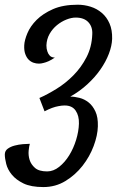

<svg xmlns="http://www.w3.org/2000/svg" viewBox="-25 -756 508 802"><path d="M383.8 -228.5Q382.8 -190.4 366.2 -146Q349.6 -101.6 319.8 -63.5Q290 -25.4 248.5 0Q207 25.4 156.2 25.4Q104.5 25.4 73.2 10.3Q42 -4.9 24.4 -26.4Q6.8 -47.9 1 -71.3Q-4.9 -94.7 -4.9 -110.4Q-4.9 -126 7.3 -134.8Q19.5 -143.6 36.1 -147.9Q52.7 -152.3 70.3 -153.8Q87.9 -155.3 99.6 -155.3Q96.7 -146.5 94.7 -127Q92.8 -107.4 98.6 -88.4Q104.5 -69.3 121.1 -54.7Q137.7 -40 171.9 -40Q198.2 -40 222.2 -59.1Q246.1 -78.1 264.2 -107.4Q282.2 -136.7 293 -171.9Q303.7 -207 304.7 -239.3Q305.7 -272.5 291 -293.9Q276.4 -315.4 245.1 -315.4Q232.4 -315.4 218.8 -312.5Q207 -310.5 192.4 -305.2Q177.7 -299.8 161.1 -291L139.6 -346.7Q172.9 -361.3 210.9 -384.8Q249 -408.2 281.7 -441.4Q314.5 -474.6 336.4 -517.1Q358.4 -559.6 360.4 -612.3Q362.3 -643.6 344.2 -663.1Q326.2 -682.6 291 -682.6Q273.4 -682.6 252.4 -674.3Q231.4 -666 212.9 -650.9Q194.3 -635.7 182.1 -614.3Q169.9 -592.8 168.9 -566.4Q168.9 -551.8 172.9 -541Q175.8 -531.2 183.1 -523.4Q190.4 -515.6 204.1 -515.6Q190.4 -505.9 178.2 -500.5Q166 -495.1 157.2 -493.2Q146.5 -490.2 137.7 -490.2Q126 -490.2 114.7 -494.1Q103.5 -498 94.7 -506.8Q85.9 -515.6 80.6 -530.3Q75.2 -544.9 76.2 -566.4Q77.1 -587.9 89.4 -617.2Q101.6 -646.5 127.9 -672.9Q154.3 -699.2 196.3 -717.8Q238.3 -736.3 299.8 -736.3Q327.1 -736.3 353.5 -728Q379.9 -719.7 400.4 -702.1Q420.9 -684.6 432.6 -657.7Q444.3 -630.9 443.4 -593.8Q442.4 -564.5 429.7 -531.2Q417 -498 394.5 -465.8Q372.1 -433.6 340.3 -404.3Q308.6 -375 268.6 -352.5Q286.1 -352.5 307.1 -347.2Q328.1 -341.8 345.2 -328.1Q362.3 -314.5 373.5 -290.5Q384.8 -266.6 383.8 -228.5Z"/></svg>

Font: Satisfy
Style: Regular
Weight: 400
Designer: Font Diner, Inc
Foundry: Font Diner, Inc
Version: Version 1.001